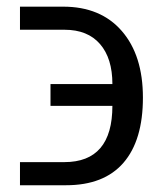

<svg xmlns="http://www.w3.org/2000/svg" viewBox="-20 -548 482 568"><path d="M39.1 -68.4V0H175.3C250.2 0 306.8 -22.1 345.2 -66.4C383.6 -110.7 402.8 -175 402.8 -259.3C402.8 -342.6 382 -408.3 340.3 -456.3C298.7 -504.3 240.9 -528.3 167 -528.3H39.1V-460H170.9C216.5 -460 251.5 -445.9 275.9 -417.7C300.3 -389.6 312.5 -350.1 312.5 -299.3H129.4V-234.9H312.5C312.5 -123.9 265.1 -68.4 170.4 -68.4Z"/></svg>

Font: Arimo
Style: Regular
Weight: 400
Designer: Steve Matteson
Foundry: Monotype Imaging Inc.
Version: Version 1.32